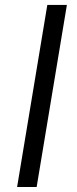

<svg xmlns="http://www.w3.org/2000/svg" viewBox="-20 -747 306 767"><path d="M247.2 -727.3 126.4 0H48.3L169 -727.3Z"/></svg>

Font: Inter UI
Style: Italic
Weight: 400
Italic angle: -9.39999°
Designer: Rasmus Andersson
Foundry: rsms
Version: 3.2;8d6f07862